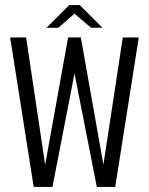

<svg xmlns="http://www.w3.org/2000/svg" viewBox="-20 -739 589 759"><path d="M113.2 0 20.1 -591H83.3L158.5 -87.5L249.2 -591H299.5L388.8 -88.2L465.4 -591H528.6L435.5 0H362.7L274.6 -448.8L187.4 0ZM163.9 -629.2 253.5 -718.9H295.2L385.1 -629.4H339.9L274.4 -684.9L210.4 -629.2Z"/></svg>

Font: Alumni Sans Thin
Style: Regular
Weight: 100
Designer: Robert E. Leuschke
Foundry: Robert E. Leuschke
Version: Version 1.018